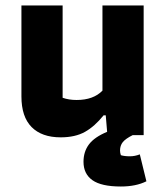

<svg xmlns="http://www.w3.org/2000/svg" viewBox="-20 -492 607 699"><path d="M513 168Q475 187 420 187Q349 187 316.5 164Q284 141 284 97Q284 60 304 33.5Q324 7 370 -12L365 -72H357Q325 -32 289.5 -12Q254 8 201 8Q132 8 95 -29.5Q58 -67 58 -141V-472H208V-136Q231 -128 259 -128Q320 -128 353 -162V-472H503V0H463Q437 13 427 25.5Q417 38 417 56Q417 64 420 73Q433 77 453 77Q471 77 489 70Z"/></svg>

Font: Athiti
Style: Bold
Weight: 700
Designer: CadsonDemak Team
Foundry: CadsonDemak
Version: Version 1.033